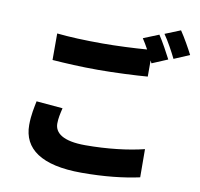

<svg xmlns="http://www.w3.org/2000/svg" viewBox="-97 -981 1195 1148"><g transform="rotate(10 500.0 -407.0)"><path d="M293 -296 133 -310C126 -274 114 -224 114 -163C114 -19 227 64 471 64C610 64 726 51 822 30L821 -141C725 -117 598 -102 465 -102C329 -102 278 -144 278 -201C278 -233 285 -262 293 -296ZM910 -878 816 -840C843 -802 875 -743 895 -702L989 -742C972 -776 936 -840 910 -878ZM787 -830 693 -792C705 -774 718 -752 730 -730C652 -724 548 -719 461 -719C353 -719 259 -723 184 -731V-570C267 -564 355 -559 462 -559C559 -559 691 -565 762 -571V-669L770 -653L865 -693C847 -728 812 -793 787 -830Z"/></g></svg>

Font: ChiuKong Gothic MN Heavy
Style: Regular
Weight: 900
Designer: Ryoko NISHIZUKA 西塚涼子 (kana, bopomofo & ideographs); Paul D. Hunt (Latin, Greek & Cyrillic); Sandoll Communications 산돌커뮤니
Foundry: Adobe
Version: Version 1.300